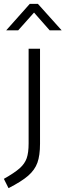

<svg xmlns="http://www.w3.org/2000/svg" viewBox="-73 -752 339 993"><path d="M-53 173Q2 142 28.5 118.5Q55 95 65 66.5Q75 38 75 -10V-500H134V-9Q134 52 120.5 89.5Q107 127 72.5 157Q38 187 -29 221ZM81 -732H123L246 -595H184L103 -687L21 -595H-41Z"/></svg>

Font: Cairo Light
Style: Regular
Weight: 300
Designer: Mohamed Gaber, Accademia di Belle Arti di Urbino and others
Foundry: Kief Type Foundry, Accademia di Belle Arti di Urbino and others
Version: Version 3.011